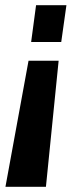

<svg xmlns="http://www.w3.org/2000/svg" viewBox="-20 -560 318 740"><path d="M1 160 90 -326H206L157 160ZM100 -398 119 -540H236L216 -398Z"/></svg>

Font: Pathway Extreme Condensed
Style: Bold Italic
Weight: 700
Width: 3
Italic angle: -8°
Version: Version 1.001;gftools[0.9.26]